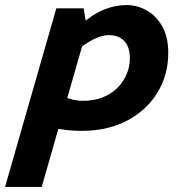

<svg xmlns="http://www.w3.org/2000/svg" viewBox="-81 -510 715 760"><path d="M-61 230 142 -477H250L261 -413V-386L84 230ZM144 -144Q165 -128 192.5 -119.5Q220 -111 248 -111Q292 -111 326.5 -125Q361 -139 384.5 -163Q408 -187 420.5 -217Q433 -247 433 -279Q433 -325 410.5 -348Q388 -371 350 -371Q337 -371 322 -367Q307 -363 289.5 -354.5Q272 -346 252 -332Q232 -318 208 -298L236 -410Q286 -454 330.5 -472Q375 -490 420 -490Q461 -490 498.5 -469.5Q536 -449 560.5 -407Q585 -365 585 -300Q585 -214 542.5 -144Q500 -74 423 -33Q346 8 242 8Q181 8 126.5 -5Q72 -18 18 -45Z"/></svg>

Font: Intel One Mono Light
Style: Italic
Weight: 300
Italic angle: -16°
Monospace: yes
Designer: Fred Shallcrass
Foundry: Frere-Jones Type LLC
Version: Version 1.004